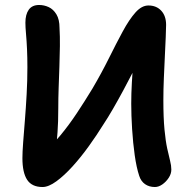

<svg xmlns="http://www.w3.org/2000/svg" viewBox="-20 -737 766 771"><path d="M151 14Q108 14 89 -15Q70 -44 70 -102Q70 -126 73 -165.5Q76 -205 80 -254.5Q84 -304 87 -358.5Q90 -413 90 -467Q90 -506 88.5 -539.5Q87 -573 84.5 -600.5Q82 -628 82 -646Q82 -679 95.5 -698Q109 -717 137 -717Q157 -717 175.5 -708.5Q194 -700 206.5 -679.5Q219 -659 219 -625Q221 -591 220.5 -551.5Q220 -512 218.5 -469.5Q217 -427 215.5 -384Q214 -341 214 -302Q214 -247 211 -206Q208 -165 205 -133.5Q202 -102 202 -74L151 -121Q189 -153 223 -194Q257 -235 288.5 -282.5Q320 -330 351 -381Q388 -444 417.5 -503.5Q447 -563 473 -611Q499 -659 524 -687Q549 -715 576 -715Q608 -715 627.5 -694Q647 -673 647 -637Q647 -620 645.5 -587Q644 -554 642 -511.5Q640 -469 638 -423.5Q636 -378 636 -334Q636 -264 640.5 -217Q645 -170 651.5 -140.5Q658 -111 663 -91.5Q668 -72 668 -56Q668 -39 657.5 -23Q647 -7 632 3.5Q617 14 602 14Q579 14 562.5 2.5Q546 -9 539 -31Q528 -64 521 -113.5Q514 -163 510.5 -218.5Q507 -274 507 -321Q507 -361 509.5 -405Q512 -449 515.5 -490Q519 -531 522.5 -562.5Q526 -594 529 -608L576 -579Q566 -556 550.5 -522.5Q535 -489 515.5 -451Q496 -413 475 -374Q454 -335 433.5 -299.5Q413 -264 395 -237Q369 -195 337 -150.5Q305 -106 271.5 -69Q238 -32 206.5 -9Q175 14 151 14Z"/></svg>

Font: Shantell Sans SemiBold
Style: Regular
Weight: 600
Designer: Stephen Nixon, Anya Danilova, Shantell Martin
Foundry: Arrow Type
Version: Version 1.011;[c5ecc13dd]